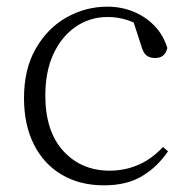

<svg xmlns="http://www.w3.org/2000/svg" viewBox="-20 -542 567 576"><path d="M292 14Q220 14 166 -17.5Q112 -49 82 -108Q52 -167 52 -248Q52 -335 87.5 -396.5Q123 -458 180 -490Q237 -522 302 -522Q344 -522 380.5 -507Q417 -492 443.5 -464.5Q470 -437 482 -398Q475 -368 446 -368Q428 -368 418.5 -376.5Q409 -385 404 -404L376 -490L419 -452Q388 -474 360 -482.5Q332 -491 303 -491Q250 -491 207.5 -462Q165 -433 140.5 -380.5Q116 -328 116 -255Q116 -148 170 -89Q224 -30 309 -30Q354 -30 394 -47Q434 -64 469 -101L484 -88Q452 -41 406 -13.5Q360 14 292 14Z"/></svg>

Font: Noto Serif JP
Style: Regular
Weight: 200
Designer: Ryoko NISHIZUKA 西塚涼子 (kana & ideographs); Frank Grießhammer (Latin, Greek & Cyrillic); Wenlong ZHANG 张文龙 (bopomofo); San
Foundry: Adobe
Version: Version 2.001;hotconv 1.1.0;makeotfexe 2.6.0